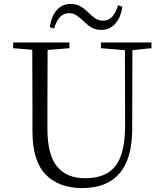

<svg xmlns="http://www.w3.org/2000/svg" viewBox="-20 -941 832 976"><path d="M339 -921Q366 -921 386.5 -910Q407 -899 427 -879Q451 -856 466.5 -846Q482 -836 505 -836Q557 -836 580 -914L602 -907Q594 -852 566 -820.5Q538 -789 495 -789Q468 -789 448.5 -799.5Q429 -810 409 -830Q383 -854 367.5 -864Q352 -874 330 -874Q278 -874 255 -796L233 -803Q241 -858 268.5 -889.5Q296 -921 339 -921ZM750 -725V-696L653 -686L652 -281Q651 -133 587 -59Q523 15 399 15Q278 15 211.5 -54.5Q145 -124 145 -273V-389L144 -688L47 -696V-725H333V-696L222 -687L221 -389V-288Q221 -154 270 -94.5Q319 -35 413 -35Q519 -35 567.5 -98Q616 -161 616 -304L615 -686L493 -696V-725Z"/></svg>

Font: GL-CurulMinamoto Light
Style: Regular
Weight: 300
Designer: Eunice (kana); Ryoko NISHIZUKA 西塚涼子 (ideographs); Frank Grießhammer (Latin, Greek & Cyrillic); Wenlong ZHANG
Foundry: Gutenberg Labo; Adobe
Version: Version 1.002